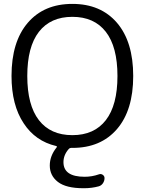

<svg xmlns="http://www.w3.org/2000/svg" viewBox="-20 -783 754 1000"><path d="M40 -387.7Q40 -565.4 124.5 -664.1Q209 -762.7 356.9 -762.7Q504.9 -762.7 589.4 -664.1Q673.8 -565.4 673.8 -387.2Q673.8 -209 589.4 -110.8Q504.9 -12.7 357.4 -12.7H349.6Q342.8 -12.7 337.9 -6.8Q310.5 24.4 310.5 61.5Q310.5 137.7 420.9 137.7Q459 137.7 495.1 125Q505.9 121.1 515.1 127.4Q524.4 133.8 524.4 144.5Q524.4 159.2 516.1 171.4Q507.8 183.6 494.1 187.5Q458 197.3 418.9 197.3Q417 197.3 414.1 197.3Q324.2 197.3 281.7 164.6Q239.3 131.8 239.3 79.1Q239.3 29.3 274.4 -14.6Q279.3 -20.5 272.5 -22.5Q164.1 -47.9 103.5 -140.6Q40 -235.4 40 -387.7ZM182.6 -157.2Q243.2 -79.1 356.9 -79.1Q470.7 -79.1 531.2 -157.2Q591.8 -235.4 591.8 -387.2Q591.8 -539.1 531.2 -617.2Q470.7 -695.3 356.9 -695.3Q243.2 -695.3 182.6 -617.2Q122.1 -539.1 122.1 -387.2Q122.1 -235.4 182.6 -157.2Z"/></svg>

Font: Gen Jyuu Gothic P Normal
Style: Regular
Weight: 300
Designer: [Source Han Sans]
Ryoko NISHIZUKA  (kana & ideographs); Paul D. Hunt (Latin, Greek & Cyrillic); Wenlong ZHANG  (bopomofo
Version: Version 1.002.20150607